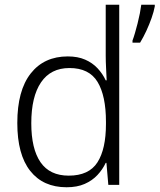

<svg xmlns="http://www.w3.org/2000/svg" viewBox="-20 -780 673 810"><path d="M633 -753Q629 -731 619.5 -704Q610 -677 597.5 -650Q585 -623 571 -600H539V-609Q544 -622 549.5 -641Q555 -660 560.5 -681.5Q566 -703 570 -723.5Q574 -744 576 -760H633ZM261 10Q162 10 107.5 -59Q53 -128 53 -261Q53 -398 109.5 -470Q166 -542 266 -542Q308 -542 339 -528.5Q370 -515 391.5 -492Q413 -469 426 -441H430Q429 -464 427.5 -493Q426 -522 426 -545V-760H483V0H437L429 -93H426Q413 -65 391 -41.5Q369 -18 337 -4Q305 10 261 10ZM270 -39Q355 -39 391 -95Q427 -151 427 -257V-266Q427 -376 391.5 -434.5Q356 -493 273 -493Q194 -493 153 -432.5Q112 -372 112 -260Q112 -152 151 -95.5Q190 -39 270 -39Z"/></svg>

Font: Noto Sans Display Light
Style: Regular
Weight: 300
Designer: Monotype Design Team
Foundry: Monotype Imaging Inc.
Version: Version 2.003